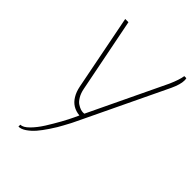

<svg xmlns="http://www.w3.org/2000/svg" viewBox="-234 -641 1013 1013"><g transform="rotate(45 272.5 -134.5)"><path d="M97.2 269V254.9H97.7Q117.7 254.9 143.6 229Q169.9 202.6 193.8 165Q217.3 127.4 238.3 89.8Q258.8 52.7 271 26.4L283.2 0Q226.1 -5.4 198.2 -52.2Q183.6 -75.7 176.8 -109.9L94.2 -530.8H118.2L200.2 -116.2Q205.6 -87.9 217.8 -67.9Q229.5 -48.3 242.7 -40Q255.4 -31.7 266.6 -27.8Q277.8 -24.4 285.2 -24.4L294.9 -24.9L500 -454.1Q523.4 -506.8 527.8 -538.1H543Q544.9 -531.2 544.9 -522.5Q544.9 -493.2 522.9 -445.8L310.1 -1Q307.1 6.8 284.7 51.8Q282.7 55.7 280.8 59.6Q270.5 79.6 260.3 97.7Q248.5 121.1 221.2 162.1Q200.2 193.4 181.2 215.8Q161.6 238.3 139.6 253.4Q117.2 269 97.2 269Z"/></g></svg>

Font: Squarion Thin
Style: Italic
Weight: 100
Designer: Natanael Gama
Version: Version 1.00;September 12, 2019;FontCreator 11.5.0.2425 64-b